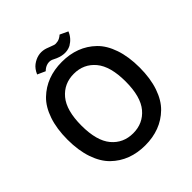

<svg xmlns="http://www.w3.org/2000/svg" viewBox="-191 -820 966 966"><g transform="rotate(-45 292.0 -337.0)"><path d="M201.2 -604 159.2 -623Q171.4 -651.4 190.9 -666Q231.4 -695.8 275.9 -685.1Q284.2 -683.1 299.3 -677Q314.5 -670.9 324.7 -667.7Q335 -664.6 350.3 -668Q365.7 -671.4 380.9 -685.1L423.8 -665Q409.7 -629.9 376 -609.9Q331.1 -586.9 272 -618.2Q255.4 -627.9 236.3 -624Q217.3 -620.1 201.2 -604ZM392.1 -2.9Q346.7 14.2 292 14.2Q237.3 14.2 191.9 -2.9Q146.5 -20 110.8 -54.7Q75.2 -89.4 55.2 -147.7Q35.2 -206.1 35.2 -283.2Q35.2 -360.4 55.2 -418.7Q75.2 -477.1 110.8 -511.5Q146.5 -545.9 191.9 -563Q237.3 -580.1 292 -580.1Q346.7 -580.1 392.1 -563Q437.5 -545.9 473.1 -511.5Q508.8 -477.1 528.8 -418.7Q548.8 -360.4 548.8 -283.2Q548.8 -206.1 528.8 -147.7Q508.8 -89.4 473.1 -54.7Q437.5 -20 392.1 -2.9ZM178.2 -123.5Q221.7 -71.8 292 -71.8Q362.3 -71.8 405.8 -123.5Q449.2 -175.3 449.2 -283.2Q449.2 -391.1 405.8 -443.1Q362.3 -495.1 292 -495.1Q221.7 -495.1 178.2 -443.1Q134.8 -391.1 134.8 -283.2Q134.8 -175.3 178.2 -123.5Z"/></g></svg>

Font: Neutral Grotesk
Style: Regular
Weight: 400
Designer: Nawras Khrais
Foundry: Nawras Khrais
Version: Version 1.000;PS 001.000;hotconv 1.0.88;makeotf.lib2.5.64775